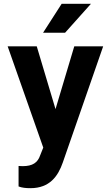

<svg xmlns="http://www.w3.org/2000/svg" viewBox="-20 -770 582 1003"><path d="M20 -528 206 1 190 41C177 80 150 98 98 98C91 98 84 97 77 97V204C95 211 115 213 139 213C239 213 283 151 308 79L519 -528H368L270 -200L172 -528ZM205 -599H320L455 -750H302Z"/></svg>

Font: Asimov Pro
Style: Bd
Weight: 700
Designer: Google
Version: Version 2.000980; 2014